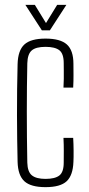

<svg xmlns="http://www.w3.org/2000/svg" viewBox="-20 -765 366 791"><path d="M241.5 -404Q242.5 -423 242.8 -440.2Q243 -457.5 242.8 -473.5Q242.5 -489.5 242.5 -505Q242.5 -544 224.5 -558Q206.5 -572 167.5 -572Q128 -572 110.8 -557.2Q93.5 -542.5 92.5 -504Q91.5 -457.5 91 -407.5Q90.5 -357.5 90.5 -305.2Q90.5 -253 91 -200Q91.5 -147 92.5 -95Q93.5 -57 111.5 -42.5Q129.5 -28 167.5 -28Q206.5 -28 224.5 -42Q242.5 -56 242.5 -95Q242.5 -119 242.8 -143Q243 -167 241.5 -197H281.5Q283 -172.5 283.2 -144.2Q283.5 -116 282.5 -98Q280.5 -42.5 254.5 -18.2Q228.5 6 167.5 6Q107 6 80.5 -18.2Q54 -42.5 52.5 -98Q51.5 -141 50.8 -190Q50 -239 50 -291.2Q50 -343.5 50.5 -396.8Q51 -450 52.5 -501Q54 -557.5 80.5 -581.8Q107 -606 167.5 -606Q228.5 -606 255.5 -581.8Q282.5 -557.5 282.5 -502Q282.5 -479.5 282.8 -455.8Q283 -432 281.5 -404ZM152.5 -640 84.5 -745H123.5L169.5 -670L215.5 -745H253.5L185.5 -640Z"/></svg>

Font: Big Shoulders Text Thin Thin
Style: Regular
Weight: 250
Version: Version 2.002